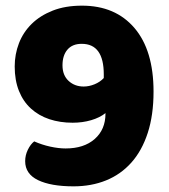

<svg xmlns="http://www.w3.org/2000/svg" viewBox="-20 -643 598 679"><path d="M101 -143Q128 -131 157.5 -124.5Q187 -118 212 -118Q277 -118 315 -151.5Q353 -185 353 -241V-243Q333 -227 302.5 -218Q272 -209 237 -209Q192 -209 154.5 -221.5Q117 -234 89.5 -259Q62 -284 47 -321.5Q32 -359 32 -408Q32 -451 47 -490Q62 -529 92 -558.5Q122 -588 166.5 -605.5Q211 -623 270 -623Q388 -623 455.5 -544Q523 -465 523 -319Q523 -236 502.5 -173Q482 -110 444.5 -68Q407 -26 355 -5Q303 16 240 16Q160 16 114.5 -6Q69 -28 69 -73Q69 -94 78.5 -113.5Q88 -133 101 -143ZM347 -367V-380Q347 -488 269 -488Q236 -488 218.5 -467.5Q201 -447 201 -412Q201 -377 222.5 -357Q244 -337 276 -337Q295 -337 314.5 -345Q334 -353 347 -367Z"/></svg>

Font: Baloo 2 Latin ExtraBold
Style: Regular
Weight: 400
Designer: Sarang Kulkarni and Ek Type
Foundry: Ek Type
Version: Version 1.001